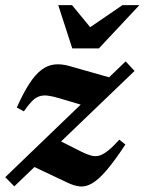

<svg xmlns="http://www.w3.org/2000/svg" viewBox="-28 -700 552 732"><path d="M-8 -24.5 451 -466 485 -429.5 26.5 10.5ZM63 -275.5 36 -290Q61 -346 84 -381.2Q107 -416.5 130.5 -434Q154 -451.5 180.2 -454.2Q206.5 -457 237.5 -448L413.5 -398L312 -291.5L198 -325.5Q171 -333.5 153 -335.5Q135 -337.5 121 -332.5Q107 -327.5 93.5 -313.8Q80 -300 63 -275.5ZM229.5 -3.5 79.5 -74.5 182.5 -172 283.5 -121Q305 -110.5 321 -106.5Q337 -102.5 352 -107.2Q367 -112 385 -126.5Q403 -141 427 -167.5L450 -149Q408.5 -86 378 -50.5Q347.5 -15 323.2 -1Q299 13 276.8 10.8Q254.5 8.5 229.5 -3.5ZM503.5 -680.5 349 -515.5H247.5L194 -680.5H246.5L331 -578H289L439 -680.5Z"/></svg>

Font: Newsreader 16pt 16pt
Style: Bold Italic
Weight: 700
Italic angle: -17°
Version: Version 1.003